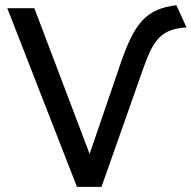

<svg xmlns="http://www.w3.org/2000/svg" viewBox="-20 -732 750 752"><path d="M281.5 0 8.5 -700H114.5L331 -129L453.5 -487Q474 -546.5 494.2 -587Q514.5 -627.5 539 -653.2Q563.5 -679 595.5 -692.8Q627.5 -706.5 671 -711.5L710.5 -624.5Q675 -622.5 649.8 -613.5Q624.5 -604.5 606 -586.8Q587.5 -569 573 -540.8Q558.5 -512.5 544 -472L377.5 0Z"/></svg>

Font: Geologica Cursive Light
Style: Regular
Weight: 300
Designer: Sindre Bremnes, Frode Helland
Foundry: Monokrom Skriftforlag AS
Version: Version 1.010;gftools[0.9.28]